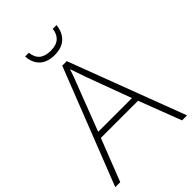

<svg xmlns="http://www.w3.org/2000/svg" viewBox="-262 -1103 1114 1114"><g transform="rotate(-45 295.0 -546.0)"><path d="M548 -93 448 -354H143L41 -93H0L281 -809H318L589 -93ZM330 -671Q325 -688 316 -712.5Q307 -737 298 -763Q291 -739 282 -714.5Q273 -690 265 -671L157 -390H434ZM424 -999Q418 -944 385 -913.5Q352 -883 294 -883Q236 -883 203 -913Q170 -943 166 -999H197Q205 -917 295 -917Q341 -917 365 -938.5Q389 -960 393 -999Z"/></g></svg>

Font: Noto Sans Telugu UI ExtraLight
Style: Regular
Weight: 200
Designer: Jelle Bosma - Monotype Design Team
Foundry: Monotype Imaging Inc.
Version: Version 2.005; ttfautohint (v1.8.4.7-5d5b)